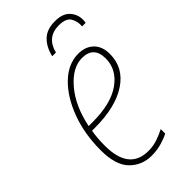

<svg xmlns="http://www.w3.org/2000/svg" viewBox="-225 -773 846 846"><g transform="rotate(-45 197.5 -350.5)"><path d="M208 -610Q227 -686 302 -686Q346 -686 360 -662.5Q374 -639 371 -610H393Q395 -621 395 -628Q395 -662 372.5 -686.5Q350 -711 302 -711Q252 -711 224 -684Q196 -657 185 -610ZM296 -17V-45Q275 -34 248 -24.5Q221 -15 190 -15Q70 -15 70 -168Q70 -215 77 -254H96Q224 -254 298 -303Q372 -352 372 -437Q372 -485 345 -511Q318 -537 274 -537Q211 -537 158.5 -486.5Q106 -436 74.5 -352Q43 -268 43 -166Q43 -73 84 -31.5Q125 10 185 10Q219 10 248 1.5Q277 -7 296 -17ZM272 -512Q345 -512 345 -436Q345 -368 283 -323.5Q221 -279 106 -279H81Q102 -383 157 -447.5Q212 -512 272 -512Z"/></g></svg>

Font: Noto Sans Display SemiCondensed Thin
Style: Italic
Weight: 250
Width: 4
Designer: Monotype Design team
Foundry: Monotype Imaging Inc.
Version: 1.000